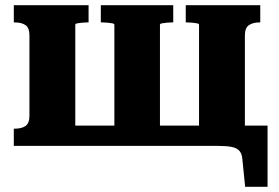

<svg xmlns="http://www.w3.org/2000/svg" viewBox="-20 -560 1070 737"><path d="M93 -424Q93 -453 78 -463.5Q63 -474 36 -474H33V-540H320V-474H316Q307 -474 296 -473Q285 -472 277 -470.5Q269 -469 269 -465V0H33V-66H36Q63 -66 78 -76.5Q93 -87 93 -116ZM744 -465Q744 -469 736 -470.5Q728 -472 717 -473Q706 -474 697 -474H693V-540H979V-474H977Q951 -474 935.5 -463.5Q920 -453 920 -424V-6H744ZM767 0V-78H1007V157H921L910 48Q908 29 898.5 18.5Q889 8 869.5 4Q850 0 816 0ZM210 0V-78H800V0ZM367 -474V-540H645V-474H641Q632 -474 621 -473Q610 -472 602 -470.5Q594 -469 594 -465V-8H419V-465Q419 -469 411 -470.5Q403 -472 392 -473Q381 -474 372 -474Z"/></svg>

Font: Roboto Serif
Style: Bold
Weight: 700
Designer: Greg Gazdowicz
Foundry: Commercial Type
Version: Version 1.008